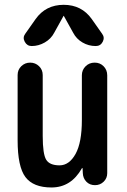

<svg xmlns="http://www.w3.org/2000/svg" viewBox="-20 -785 540 814"><path d="M198.2 9.8Q121.1 9.8 87.9 -34.2Q54.7 -78.1 54.7 -190.4V-466.8Q54.7 -489.3 70.3 -504.4Q85.9 -519.5 107.9 -519.5Q129.9 -519.5 145.5 -504.4Q161.1 -489.3 161.1 -466.8V-209Q161.1 -131.8 175.8 -107.9Q190.4 -84 232.4 -84Q273.4 -84 300.3 -132.3Q327.1 -180.7 327.1 -276.4V-465.8Q327.1 -488.3 342.8 -503.9Q358.4 -519.5 381.3 -519.5Q404.3 -519.5 419.4 -503.9Q434.6 -488.3 434.6 -465.8V-50.8Q434.6 -29.3 419.4 -14.6Q404.3 0 382.8 0Q360.4 0 346.2 -14.6Q332 -29.3 331.1 -50.8L330.1 -72.3H329.1Q327.1 -72.3 327.1 -71.3Q281.2 9.8 198.2 9.8ZM369.1 -704.1 413.1 -641.6Q424.8 -626 415.5 -607.9Q406.2 -589.8 385.7 -589.8Q355.5 -589.8 329.6 -605Q303.7 -620.1 290 -646.5L251 -716.8Q251 -717.8 250 -717.8Q249 -717.8 249 -716.8L210 -646.5Q196.3 -620.1 169.9 -605Q143.6 -589.8 114.3 -589.8Q94.7 -589.8 85 -607.9Q75.2 -626 86.9 -641.6L130.9 -704.1Q173.8 -764.6 250 -764.6Q326.2 -764.6 369.1 -704.1Z"/></svg>

Font: Rounded-X Mgen+ 2m medium
Style: Regular
Weight: 500
Designer: [Source Han Sans]
Ryoko NISHIZUKA  (kana & ideographs); Paul D. Hunt (Latin, Greek & Cyrillic); Wenlong ZHANG  (bopomofo
Version: Version 1.059.20150602